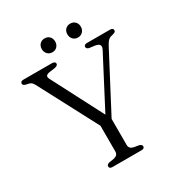

<svg xmlns="http://www.w3.org/2000/svg" viewBox="-195 -982 1050 1118"><g transform="rotate(-30 330.5 -423.0)"><path d="M361.5 -226 310 -215.5 88.5 -636Q81 -649.5 74.8 -655.2Q68.5 -661 57.5 -664L40.5 -667.5Q28.5 -670.5 24.5 -674.8Q20.5 -679 20.5 -685Q20.5 -692 25.8 -696Q31 -700 41 -700H232Q243 -700 249 -696Q255 -692 255 -685Q255 -671.5 231.5 -667L197.5 -662.5Q177 -659 172 -651.2Q167 -643.5 174.5 -628.5L365 -261L331 -243.5L525.5 -616Q536.5 -636.5 531.5 -647.5Q526.5 -658.5 503.5 -663L464.5 -668Q456.5 -670 452 -674Q447.5 -678 447.5 -685Q447.5 -692 452.8 -696Q458 -700 468 -700H623Q633.5 -700 638.8 -696Q644 -692 644 -685Q644 -679 640.2 -675Q636.5 -671 624 -667.5L616.5 -665.5Q605.5 -663.5 597.8 -658.5Q590 -653.5 582.8 -643.5Q575.5 -633.5 565.5 -614.5ZM295.5 -258 371.5 -258.5V-70Q371.5 -57 379 -49Q386.5 -41 400.5 -38L433.5 -32.5Q451.5 -27.5 451.5 -15Q451.5 -8 446.8 -4Q442 0 431.5 0H235.5Q225.5 0 220.5 -4Q215.5 -8 215.5 -15Q215.5 -27.5 233 -32.5L266.5 -38Q281 -41.5 288.2 -49.2Q295.5 -57 295.5 -70ZM267.5 -753.5Q247.5 -753.5 235 -767Q222.5 -780.5 222.5 -800.5Q222.5 -820.5 235 -833.5Q247.5 -846.5 267.5 -846.5Q288 -846.5 300.2 -833.5Q312.5 -820.5 312.5 -800Q312.5 -780.5 300.2 -767Q288 -753.5 267.5 -753.5ZM439.5 -753.5Q419.5 -753.5 407 -767Q394.5 -780.5 394.5 -800.5Q394.5 -820.5 407 -833.5Q419.5 -846.5 439.5 -846.5Q460 -846.5 472.5 -833.5Q485 -820.5 485 -800Q485 -780.5 472.5 -767Q460 -753.5 439.5 -753.5Z"/></g></svg>

Font: Fraunces 48pt Soft Wonky Light
Style: Regular
Weight: 300
Version: Version 1.000;[b76b70a41]